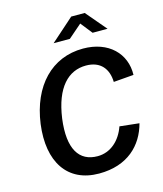

<svg xmlns="http://www.w3.org/2000/svg" viewBox="-135 -1034 968 1142"><g transform="rotate(-15 349.0 -462.5)"><path d="M511 -809H603L496 -935H413L271 -809H371L454 -881ZM431 -733C238 -733 103 -592 72 -365C42 -138 138 10 333 10C509 10 607 -89 641 -217L521 -230C493 -149 431 -92 351 -92C237 -92 180 -180 204 -363C230 -549 313 -631 422 -631C512 -631 555 -574 557 -494L681 -504C685 -635 588 -733 431 -733Z"/></g></svg>

Font: United Sans SemiBold
Style: Italic
Weight: 600
Italic angle: -8°
Designer: Pablo Impallari, Rodrigo Fuenzalida (Modified by Dan O. Williams)
Version: Version 1.000;PS 001.000;hotconv 1.0.88;makeotf.lib2.5.64775